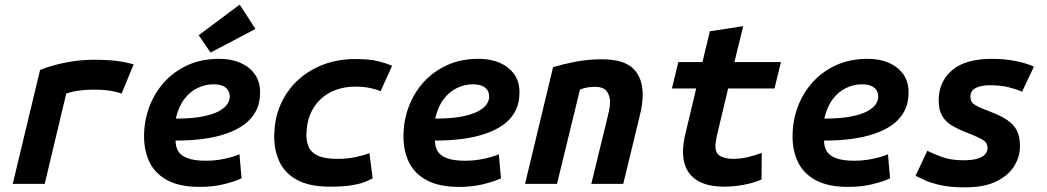

<svg xmlns="http://www.w3.org/2000/svg" viewBox="-20 -794 4520 829"><path d="M35 0 153 -492Q205 -513 266.5 -524.5Q328 -536 381 -536Q444 -536 483.5 -531Q523 -526 557 -516L505 -390Q491 -395 473 -399Q455 -403 432.5 -405Q410 -407 382 -407Q353 -407 322.5 -403Q292 -399 266 -390L173 0Z M843 13Q757 13 704 -15Q651 -43 626.5 -92Q602 -141 602 -205Q602 -271 624 -331Q646 -391 688 -438Q730 -485 790 -512.5Q850 -540 927 -540Q979 -540 1018.5 -522.5Q1058 -505 1080.5 -473Q1103 -441 1103 -395Q1103 -349 1085 -314.5Q1067 -280 1034 -256Q1001 -232 955.5 -216.5Q910 -201 855 -194Q800 -187 738 -187Q738 -160 750 -140.5Q762 -121 791 -110.5Q820 -100 870 -100Q900 -100 928 -104.5Q956 -109 978.5 -115.5Q1001 -122 1014 -128L1023 -24Q996 -11 948 1Q900 13 843 13ZM739 -282Q810 -282 855 -291Q900 -300 926 -314.5Q952 -329 962 -345Q972 -361 972 -376Q972 -394 963.5 -406Q955 -418 939.5 -424Q924 -430 901 -430Q867 -430 834 -414.5Q801 -399 776 -366.5Q751 -334 739 -282ZM889 -567 838 -642 1015 -774 1083 -669Z M1405 12Q1315 12 1262 -17.5Q1209 -47 1186.5 -96Q1164 -145 1164 -204Q1164 -277 1189.5 -338Q1215 -399 1262 -444Q1309 -489 1373 -514Q1437 -539 1514 -539Q1573 -539 1609 -530.5Q1645 -522 1673 -510L1623 -400Q1606 -408 1578 -414Q1550 -420 1514 -420Q1469 -420 1430.5 -406Q1392 -392 1363.5 -365Q1335 -338 1319 -299Q1303 -260 1303 -209Q1303 -180 1314 -157Q1325 -134 1354.5 -121Q1384 -108 1438 -108Q1482 -108 1519 -116.5Q1556 -125 1575 -133L1589 -24Q1571 -14 1548.5 -6Q1526 2 1492 7Q1458 12 1405 12Z M1963 13Q1877 13 1824 -15Q1771 -43 1746.5 -92Q1722 -141 1722 -205Q1722 -271 1744 -331Q1766 -391 1808 -438Q1850 -485 1910 -512.5Q1970 -540 2047 -540Q2099 -540 2138.5 -522.5Q2178 -505 2200.5 -473Q2223 -441 2223 -395Q2223 -349 2205 -314.5Q2187 -280 2154 -256Q2121 -232 2075.5 -216.5Q2030 -201 1975 -194Q1920 -187 1858 -187Q1858 -160 1870 -140.5Q1882 -121 1911 -110.5Q1940 -100 1990 -100Q2020 -100 2048 -104.5Q2076 -109 2098.5 -115.5Q2121 -122 2134 -128L2143 -24Q2116 -11 2068 1Q2020 13 1963 13ZM1859 -282Q1930 -282 1975 -291Q2020 -300 2046 -314.5Q2072 -329 2082 -345Q2092 -361 2092 -376Q2092 -394 2083.5 -406Q2075 -418 2059.5 -424Q2044 -430 2021 -430Q1987 -430 1954 -414.5Q1921 -399 1896 -366.5Q1871 -334 1859 -282Z M2247 0 2368 -504Q2403 -515 2459.5 -526.5Q2516 -538 2579 -538Q2673 -538 2714 -498Q2755 -458 2755 -385Q2755 -366 2752 -343.5Q2749 -321 2743 -297L2671 0H2533L2601 -279Q2605 -296 2609.5 -315.5Q2614 -335 2614 -354Q2614 -380 2600 -399.5Q2586 -419 2549 -419Q2533 -419 2516.5 -416.5Q2500 -414 2484 -407L2385 0Z M3107 12Q3048 12 3008.5 -5.5Q2969 -23 2949 -56.5Q2929 -90 2929 -139Q2929 -156 2931.5 -175Q2934 -194 2939 -215L2986 -412H2881L2909 -526H3013L3045 -659L3189 -681L3151 -526H3352L3324 -412H3124L3075 -207Q3073 -194 3071 -183.5Q3069 -173 3069 -164Q3069 -130 3092 -119Q3115 -108 3144 -108Q3175 -108 3206.5 -115Q3238 -122 3269 -134L3268 -19Q3234 -4 3191 4Q3148 12 3107 12Z M3643 13Q3557 13 3504 -15Q3451 -43 3426.5 -92Q3402 -141 3402 -205Q3402 -271 3424 -331Q3446 -391 3488 -438Q3530 -485 3590 -512.5Q3650 -540 3727 -540Q3779 -540 3818.5 -522.5Q3858 -505 3880.5 -473Q3903 -441 3903 -395Q3903 -349 3885 -314.5Q3867 -280 3834 -256Q3801 -232 3755.5 -216.5Q3710 -201 3655 -194Q3600 -187 3538 -187Q3538 -160 3550 -140.5Q3562 -121 3591 -110.5Q3620 -100 3670 -100Q3700 -100 3728 -104.5Q3756 -109 3778.5 -115.5Q3801 -122 3814 -128L3823 -24Q3796 -11 3748 1Q3700 13 3643 13ZM3539 -282Q3610 -282 3655 -291Q3700 -300 3726 -314.5Q3752 -329 3762 -345Q3772 -361 3772 -376Q3772 -394 3763.5 -406Q3755 -418 3739.5 -424Q3724 -430 3701 -430Q3667 -430 3634 -414.5Q3601 -399 3576 -366.5Q3551 -334 3539 -282Z M4145 15Q4084 15 4041.5 5.5Q3999 -4 3973 -16Q3947 -28 3933 -35L3984 -143Q4007 -131 4046 -116.5Q4085 -102 4140 -102Q4179 -102 4202 -109.5Q4225 -117 4234.5 -129Q4244 -141 4244 -155Q4244 -176 4226.5 -188Q4209 -200 4158 -220Q4116 -236 4088.5 -253Q4061 -270 4047 -295.5Q4033 -321 4033 -360Q4033 -441 4090.5 -490.5Q4148 -540 4263 -540Q4319 -540 4367.5 -530Q4416 -520 4444 -506L4393 -398Q4368 -409 4334.5 -417.5Q4301 -426 4251 -426Q4237 -426 4217.5 -422.5Q4198 -419 4184 -408.5Q4170 -398 4170 -377Q4170 -364 4175.5 -354.5Q4181 -345 4199.5 -335.5Q4218 -326 4255 -312Q4300 -295 4328.5 -276Q4357 -257 4370.5 -230.5Q4384 -204 4384 -162Q4384 -119 4360 -78.5Q4336 -38 4283.5 -11.5Q4231 15 4145 15Z"/></svg>

Font: Ubuntu Sans Mono
Style: Italic
Weight: 400
Italic angle: -13.5°
Monospace: yes
Designer: Dalton Maag Ltd
Foundry: Dalton Maag Ltd
Version: Version 1.006